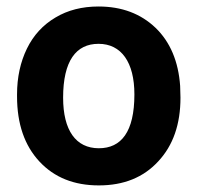

<svg xmlns="http://www.w3.org/2000/svg" viewBox="-20 -558 605 588"><path d="M32.2 -262.7C32.2 -178.7 55.2 -112.3 100.6 -63.5C146 -14.6 206.5 9.8 282.7 9.8C358.9 9.8 419.4 -14.6 464.8 -64C510.3 -112.8 532.7 -177.7 532.7 -258.8L531.7 -294.9C526.4 -369.6 501.5 -429.2 456.5 -472.7C411.1 -516.1 353 -538.1 281.7 -538.1C231.4 -538.1 187.5 -526.9 149.9 -504.4C111.8 -481.9 82.5 -450.2 62.5 -409.2C42.5 -368.2 32.2 -321.3 32.2 -269ZM173.3 -258.8C173.3 -371.6 212.9 -423.8 281.7 -423.8C351.6 -423.8 391.6 -367.2 391.6 -269C391.6 -153.8 351.1 -104 282.7 -104C212.4 -104 173.3 -158.7 173.3 -258.8Z"/></svg>

Font: Roboto
Style: Bold
Weight: 700
Designer: Google
Version: Version 2.137; 2017